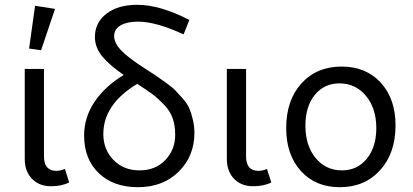

<svg xmlns="http://www.w3.org/2000/svg" viewBox="-20 -769 1718 799"><path d="M151 -560 101 -567 126 -745 209 -732ZM192 6Q143 6 113 -25Q83 -56 83 -108V-482H163V-118Q163 -58 215 -58Q231 -58 250 -66L268 -10Q238 6 192 6Z M768 -686 744 -626Q629 -679 554 -679Q509 -679 482 -663.5Q455 -648 455 -619Q455 -590 484 -559.5Q513 -529 583 -484Q616 -463 628.5 -454.5Q641 -446 669.5 -425.5Q698 -405 709.5 -393Q721 -381 740.5 -359Q760 -337 768 -317.5Q776 -298 782.5 -271.5Q789 -245 789 -216Q789 -119 723.5 -54.5Q658 10 554 10Q452 10 391 -48.5Q330 -107 330 -205Q330 -281 374 -346Q418 -411 495 -457Q435 -498 405 -535Q375 -572 375 -615Q375 -675 423 -712Q471 -749 551 -749Q646 -749 768 -686ZM410 -211Q410 -147 452 -103.5Q494 -60 561 -60Q627 -60 668 -103Q709 -146 709 -208Q709 -247 698.5 -277Q688 -307 662.5 -333.5Q637 -360 615 -376.5Q593 -393 551 -420Q410 -335 410 -211Z M1033 6Q984 6 954 -25Q924 -56 924 -108V-482H1004V-118Q1004 -58 1056 -58Q1072 -58 1091 -66L1109 -10Q1079 6 1033 6Z M1394 10Q1293 10 1232 -57.5Q1171 -125 1171 -236Q1171 -352 1234.5 -422Q1298 -492 1402 -492Q1503 -492 1564.5 -425Q1626 -358 1626 -247Q1626 -132 1562 -61Q1498 10 1394 10ZM1403 -60Q1467 -60 1506.5 -108.5Q1546 -157 1546 -236Q1546 -318 1503 -370Q1460 -422 1393 -422Q1329 -422 1290 -374Q1251 -326 1251 -246Q1251 -163 1293.5 -111.5Q1336 -60 1403 -60Z"/></svg>

Font: Cantarell
Style: Regular
Weight: 400
Designer: Dave Crossland, Nikolaus Waxweiler, Florian Fecher, Jacques Le Bailly, Eben Sorkin, Alexei Vanyashin, Alexios Zavras, Em
Version: Version 0.303